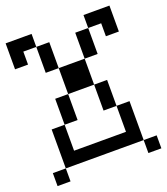

<svg xmlns="http://www.w3.org/2000/svg" viewBox="-128 -715 756 869"><g transform="rotate(-20 250.0 -281.0)"><path d="M500 62.5V0H437.5V62.5ZM62.5 0H0V62.5H62.5ZM62.5 0H437.5V-187.5H375Q375 -187.5 375 -62.5H125Q125 -62.5 125 -187.5H62.5ZM125 -187.5H187.5Q187.5 -187.5 187.5 -312.5H125Q125 -312.5 125 -187.5ZM375 -187.5Q375 -187.5 375 -312.5H312.5Q312.5 -312.5 312.5 -187.5ZM187.5 -312.5H312.5Q312.5 -312.5 312.5 -437.5H187.5Q187.5 -437.5 187.5 -312.5ZM187.5 -437.5Q187.5 -437.5 187.5 -562.5H125Q125 -562.5 125 -437.5ZM312.5 -437.5H375Q375 -437.5 375 -562.5H312.5Q312.5 -562.5 312.5 -437.5ZM62.5 -562.5H125V-625H0Q0 -625 0 -500H62.5ZM437.5 -562.5V-500H500Q500 -500 500 -625H375V-562.5Z"/></g></svg>

Font: Unifont
Style: Regular
Weight: 500
Version: Version 15.1.04